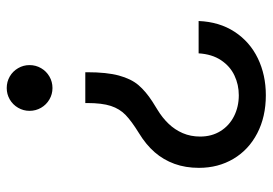

<svg xmlns="http://www.w3.org/2000/svg" viewBox="-136 -456 784 551"><g transform="rotate(-90 255.5 -180.0)"><path d="M240.2 -134.3Q228 -126.5 215.8 -119.1Q193.4 -105.5 176.3 -87.6Q159.2 -69.8 149.4 -47.1Q139.6 -24.4 139.6 2.9Q139.6 36.1 155.3 61.3Q170.9 86.4 198 100.1Q225.1 113.8 258.3 113.8Q288.6 113.8 314.9 101.3Q341.3 88.9 358.6 63Q376 37.1 378.4 -1.5H471.2Q468.8 58.1 440.2 101.8Q411.6 145.5 364 168.5Q316.4 191.4 258.3 191.4Q196.3 191.4 148.9 166.7Q101.6 142.1 75.7 98.4Q49.8 54.7 49.8 -0.5Q49.8 -39.1 61.3 -70.8Q72.8 -102.5 94.7 -127.7Q116.7 -152.8 148.9 -172.4Q183.6 -193.8 201.4 -210.9Q219.2 -228 227.5 -253.4Q235.8 -278.8 235.8 -321.3V-326.7H324.2V-321.3Q324.2 -265.1 314.7 -230.2Q305.2 -195.3 287.4 -174.3Q269.5 -153.3 240.2 -134.3ZM344.7 -486.8Q344.7 -468.8 335.9 -453.6Q327.1 -438.5 312 -429.7Q296.9 -420.9 278.8 -420.9Q261.2 -420.9 246.1 -429.7Q231 -438.5 222.2 -453.6Q213.4 -468.8 213.4 -486.8Q213.4 -504.4 222.2 -519.5Q231 -534.7 246.1 -543.5Q261.2 -552.2 278.8 -552.2Q296.9 -552.2 312 -543.5Q327.1 -534.7 335.9 -519.5Q344.7 -504.4 344.7 -486.8Z"/></g></svg>

Font: Raveo Variable
Style: Regular
Weight: 400
Designer: Jakub Foglar, Rasmus Andersson (Inter)
Foundry: Jakubfoglar.com
Version: Version 1.000;Glyphs 3.2.3 (3260)